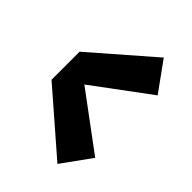

<svg xmlns="http://www.w3.org/2000/svg" viewBox="-50 -956 600 600"><g transform="rotate(-45 250.0 -655.5)"><path d="M112 -521 15 -591 188 -790H312L485 -591L388 -521L250 -707Z"/></g></svg>

Font: Iosevka SS01
Style: Bold
Weight: 700
Monospace: yes
Designer: Belleve Invis
Foundry: Belleve Invis
Version: 2.3.3; ttfautohint (v1.8.3)